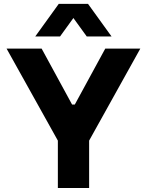

<svg xmlns="http://www.w3.org/2000/svg" viewBox="-20 -944 738 964"><path d="M270.5 0H427.5V-238L684.5 -700H508.5L355.5 -419H342L189 -700H13L270.5 -238ZM275 -924.5 157 -761H281.5L348.5 -853.5L415.5 -761H540L422 -924.5Z"/></svg>

Font: MCL Standard Bold
Style: Regular
Weight: 700
Designer: Květoslav Bartoš
Foundry: Florian Karsten
Version: Version 1.001;Glyphs 3.2.3 (3260)